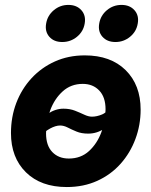

<svg xmlns="http://www.w3.org/2000/svg" viewBox="-20 -754 620 786"><path d="M253.4 11.7Q147.5 11.7 86.2 -48.6Q24.9 -108.9 24.9 -209.5Q24.9 -274.9 46.6 -332.3Q68.4 -389.6 108.9 -433.6Q149.4 -477.5 204.8 -502.4Q260.3 -527.3 327.1 -527.3Q433.1 -527.3 494.4 -466.8Q555.7 -406.2 555.7 -305.2Q555.7 -242.2 534.4 -185.1Q513.2 -127.9 473.6 -83.5Q434.1 -39.1 378.2 -13.7Q322.3 11.7 253.4 11.7ZM261.7 -105Q311 -105 344.5 -135.7Q377.9 -166.5 395 -212.9Q412.1 -259.3 412.1 -306.6Q412.1 -356.4 386.2 -383.5Q360.4 -410.6 318.8 -410.6Q270.5 -410.6 236.8 -380.1Q203.1 -349.6 185.8 -303Q168.5 -256.3 168.5 -208Q168.5 -158.2 194.1 -131.6Q219.7 -105 261.7 -105ZM135.7 -188.5 102.1 -221.7Q144 -266.6 175.3 -287.8Q206.5 -309.1 239.7 -309.1Q266.1 -309.1 287.1 -300.8Q308.1 -292.5 325.2 -284.4Q342.3 -276.4 356.4 -276.4Q376.5 -276.4 398.2 -285.6Q419.9 -294.9 440.4 -327.6L479 -297.9Q438.5 -250 408.2 -228.5Q377.9 -207 340.8 -207Q313.5 -207 293.5 -215.3Q273.4 -223.6 257.3 -231.9Q241.2 -240.2 226.1 -240.2Q208 -240.2 185.3 -228Q162.6 -215.8 135.7 -188.5ZM452.6 -582Q418.5 -582 399.4 -603.5Q380.4 -625 386.2 -657.7Q391.6 -690.4 417.5 -712.2Q443.4 -733.9 477.5 -733.9Q511.2 -733.9 530.5 -712.2Q549.8 -690.4 543.9 -657.7Q538.6 -625 512.5 -603.5Q486.3 -582 452.6 -582ZM234.9 -582Q200.7 -582 181.9 -603.5Q163.1 -625 168.9 -657.7Q174.3 -690.4 200.2 -712.2Q226.1 -733.9 259.8 -733.9Q293.9 -733.9 313.2 -712.2Q332.5 -690.4 326.7 -657.7Q321.3 -625 295.2 -603.5Q269 -582 234.9 -582Z"/></svg>

Font: Inter Display
Style: Bold Italic
Weight: 700
Italic angle: -9.39999°
Designer: Rasmus Andersson
Foundry: rsms
Version: Version 4.000;git-a52131595